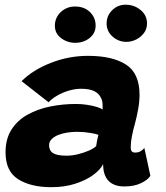

<svg xmlns="http://www.w3.org/2000/svg" viewBox="-20 -768 688 796"><path d="M192.5 8Q107.5 8 55.2 -25Q3 -58 3 -136.5Q3 -192.5 27.8 -231Q52.5 -269.5 94.5 -292.8Q136.5 -316 188.2 -326.5Q240 -337 295 -337Q318.5 -337 341.2 -333.5Q364 -330 381.8 -324.5Q399.5 -319 405.5 -313.5Q406 -320.5 405.2 -335.8Q404.5 -351 399.5 -360.5Q391 -380 371 -390Q351 -400 316 -400Q291 -400 264.5 -392Q238 -384 216 -371Q194 -358 181.5 -344L69.5 -431.5Q116 -478 190.5 -507.2Q265 -536.5 345 -536.5Q445.5 -536.5 502 -500.5Q558.5 -464.5 558.5 -375Q558.5 -347.5 553 -316.5Q547.5 -285.5 539.5 -255.5Q532 -229.5 527 -204.2Q522 -179 522 -158.5Q522 -144.5 526.8 -140Q531.5 -135.5 540 -135.5Q552.5 -135.5 562 -140.5Q571.5 -145.5 578.5 -154.5L603.5 -39Q592.5 -22 564.2 -8.5Q536 5 495.5 5Q452.5 5 430 -18.2Q407.5 -41.5 407.5 -87.5Q396 -64 365.5 -42Q335 -20 291 -6Q247 8 192.5 8ZM256.5 -122.5Q277.5 -122.5 301.8 -128.2Q326 -134 347 -143Q368 -152 378.5 -162Q380 -173 382.8 -186.8Q385.5 -200.5 388 -209Q379 -213 353 -217.2Q327 -221.5 299 -221.5Q280 -221.5 259.8 -218.5Q239.5 -215.5 222.2 -208.8Q205 -202 194.2 -191.2Q183.5 -180.5 183.5 -166Q183.5 -143.5 200.2 -133Q217 -122.5 256.5 -122.5ZM291.5 -590.5Q259 -590.5 233.2 -610Q207.5 -629.5 207.5 -661Q207.5 -695 232 -718Q256.5 -741 291 -741Q329.5 -741 353 -718Q376.5 -695 376.5 -661.5Q376.5 -630.5 351.5 -610.5Q326.5 -590.5 291.5 -590.5ZM504 -594.5Q471 -594.5 446.5 -616.5Q422 -638.5 422 -670.5Q422 -703 445.2 -725.8Q468.5 -748.5 500.5 -748.5Q536.5 -748.5 563 -726.5Q589.5 -704.5 589.5 -671Q589.5 -648 576.8 -631Q564 -614 544.5 -604.2Q525 -594.5 504 -594.5Z"/></svg>

Font: Grandstander Thin ExtraBold
Style: Italic
Weight: 800
Italic angle: -15°
Version: Version 1.200